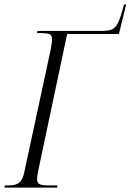

<svg xmlns="http://www.w3.org/2000/svg" viewBox="-42 -855 595 875"><path d="M-22 0 -20 -10H-1Q30 -10 46 -23Q62 -36 69 -72L183 -601Q189 -627 192 -646.5Q195 -666 195 -676Q195 -694 184.5 -699Q174 -704 142 -704H127L129 -714H423Q448 -714 464.5 -719.5Q481 -725 492.5 -745Q504 -765 516 -808L523 -835H533L500 -700H264L136 -95Q132 -76 129.5 -62Q127 -48 127 -39Q127 -21 139 -15.5Q151 -10 178 -10H220L218 0Z"/></svg>

Font: Noto Serif Display ExtraCondensed Light
Style: Italic
Weight: 300
Width: 2
Italic angle: -12°
Designer: Monotype Design Team
Foundry: Monotype Imaging Inc.
Version: Version 2.009